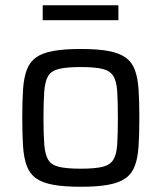

<svg xmlns="http://www.w3.org/2000/svg" viewBox="-20 -705 617 733"><path d="M288 8Q225 8 183.5 0.5Q142 -7 118 -24Q94 -41 82.5 -71Q71 -101 68 -146.5Q65 -192 65 -255Q65 -318 68 -363.5Q71 -409 82.5 -439Q94 -469 118 -486Q142 -503 183.5 -510.5Q225 -518 288 -518Q352 -518 393 -510.5Q434 -503 458.5 -486Q483 -469 494.5 -439Q506 -409 509 -363.5Q512 -318 512 -255Q512 -192 509 -146.5Q506 -101 494.5 -71Q483 -41 458.5 -24Q434 -7 393 0.5Q352 8 288 8ZM288 -61Q342 -61 371 -68Q400 -75 412.5 -95Q425 -115 427.5 -153.5Q430 -192 430 -255Q430 -318 427.5 -356.5Q425 -395 412.5 -415Q400 -435 371 -442Q342 -449 288 -449Q235 -449 205.5 -442Q176 -435 164 -415Q152 -395 149 -356.5Q146 -318 146 -255Q146 -192 149 -153.5Q152 -115 164 -95Q176 -75 205.5 -68Q235 -61 288 -61ZM143 -628V-685H432V-628Z"/></svg>

Font: Saira Thin
Style: Regular
Weight: 400
Version: Version 1.101